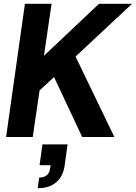

<svg xmlns="http://www.w3.org/2000/svg" viewBox="-20 -720 714 1009"><path d="M12 0 111 -700H251L211 -427L500 -700H674L377 -423L581 0H412L264 -315L188 -245L152 0ZM178 269 186 213Q236 213 243 167L246 148H188L203 39H335L320 148Q313 204 277 236.5Q241 269 178 269Z"/></svg>

Font: Host Grotesk ExtraBold
Style: Italic
Weight: 800
Italic angle: -8°
Designer: Doğukan Karapınar
Foundry: Element Type
Version: Version 1.003; ttfautohint (v1.8.4.7-5d5b)